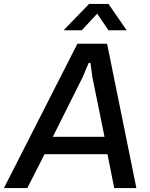

<svg xmlns="http://www.w3.org/2000/svg" viewBox="-62 -950 759 970"><path d="M-42 0 329 -729H479L627 0H515L481 -171H163L76 0ZM205 -259H466L405 -559L395 -632H386L355 -559ZM259 -797 388 -930H486L578 -797H486L429 -881L351 -797Z"/></svg>

Font: Hubot Sans Medium
Style: Italic
Weight: 500
Italic angle: -10°
Designer: Deni Anggara
Foundry: GitHub
Version: Version 1.001; ttfautohint (v1.8.4.7-5d5b);gftools[0.9.31]